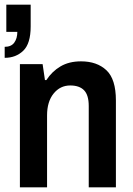

<svg xmlns="http://www.w3.org/2000/svg" viewBox="-27 -800 569 820"><path d="M-7 -553V-600Q21 -600 34 -618Q47 -636 47 -664H0V-780H104V-687Q104 -614 72.5 -583.5Q41 -553 -7 -553ZM58 0V-526H155L165 -458H171Q195 -495 231.5 -516.5Q268 -538 319 -538Q387 -538 427.5 -500Q468 -462 468 -371V0H352V-347Q352 -394 332 -414.5Q312 -435 273 -435Q230 -435 202 -400.5Q174 -366 174 -307V0Z"/></svg>

Font: Archivo SemiCondensed SemiBold
Style: Regular
Weight: 600
Width: 4
Designer: Hector Gatti
Foundry: Omnibus-Type
Version: Version 2.001; ttfautohint (v1.8.3)